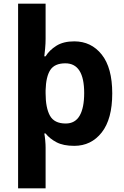

<svg xmlns="http://www.w3.org/2000/svg" viewBox="-20 -780 673 1040"><path d="M588 -274Q588 -135 531 -62.5Q474 10 382 10Q323 10 286 -9.5Q249 -29 227 -57H220Q223 -42 225 -19.5Q227 3 227 19V240H78V-760H227V-569Q227 -545 224.5 -517.5Q222 -490 220 -475H227Q248 -509 286 -532.5Q324 -556 382 -556Q474 -556 531 -484.5Q588 -413 588 -274ZM436 -276Q436 -437 334 -437Q276 -437 252.5 -401Q229 -365 227 -291V-275Q227 -196 250.5 -153.5Q274 -111 336 -111Q387 -111 411.5 -153.5Q436 -196 436 -276Z"/></svg>

Font: Noto Sans Gurmukhi UI
Style: Bold
Weight: 700
Designer: Jelle Bosma - Monotype Design Team
Foundry: Monotype Imaging Inc.
Version: Version 2.004; ttfautohint (v1.8.4.7-5d5b)